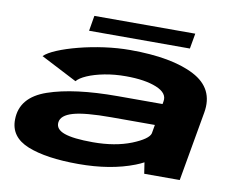

<svg xmlns="http://www.w3.org/2000/svg" viewBox="-79 -833 1187 950"><g transform="rotate(10 514.0 -358.0)"><path d="M699.5 0 691 -56Q672.5 -46 650.5 -37.5Q531 9 370 9Q208 9 115 -28.2Q22 -65.5 23.5 -153.5Q24.5 -265.5 154.8 -310.5Q285 -355.5 504 -355.5H729L731.5 -370Q739 -412 681 -435.8Q623 -459.5 527 -459.5Q470 -459.5 419.8 -449.8Q369.5 -440 334 -424.5Q298.5 -409 285 -392L103 -486Q121.5 -504.5 165.5 -523Q209.5 -541.5 269.5 -557Q329.5 -572.5 396.2 -581.8Q463 -591 526 -591Q735 -591 848.2 -532.2Q961.5 -473.5 939.5 -349.5L878 0ZM702 -203.5 709.5 -247H491Q358.5 -247 299.8 -230Q241 -213 237 -177Q233 -142 278 -125.8Q323 -109.5 422 -109.5Q533 -109.5 615 -142Q694 -174 702 -203.5ZM308 -649.5 321 -726.5H828L814.5 -649.5Z"/></g></svg>

Font: Anybody UltraExpanded Regular
Style: Bold Italic
Weight: 700
Width: 9
Italic angle: -10°
Designer: Tyler Finck
Foundry: Etcetera Type Company
Version: Version 1.010; ttfautohint (v1.8.3) -l 8 -r 50 -G 200 -x 14 